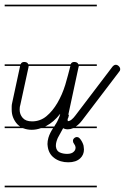

<svg xmlns="http://www.w3.org/2000/svg" viewBox="-20 -562 534 821"><path d="M394 -14H293Q281 -9 270 -9Q258 -9 250 -14Q238 7 227 28Q219 47 219 59V64Q221 83 235 89.5Q249 96 267 96Q286 96 295 87Q303 80 303 70V67Q302 60 297 53.5Q292 47 292 41V39Q292 34 296 30Q302 24 309 24Q315 24 319.5 28.5Q324 33 328 39.5Q332 46 335 53.5Q338 61 338 67Q339 73 339 77Q339 100 323 115Q305 132 272 132Q237 132 212.5 114Q188 96 184 64Q183 59 183 54Q183 41 187 27Q193 7 207 -14H155Q135 -7 116 -7Q97 -7 81 -13L78 -14H0V-21H66Q60 -25 54 -31Q43 -43 36.5 -58.5Q30 -74 30 -93V-107Q30 -114 32 -122L66 -280H0V-287H68Q72 -297 83 -297Q93 -297 98 -292Q100 -289 101 -287H282Q286 -297 297 -297Q307 -297 312 -292Q314 -290 315 -287H394V-280H317V-279Q317 -278 316 -275Q315 -272 315 -271L272 -71H275L272 -59Q271 -57 270 -55L269 -51Q269 -48 270 -44Q278 -44 286.5 -51Q295 -58 303 -69L461 -277Q468 -285 475 -285Q482 -285 488 -279Q494 -273 494 -266Q494 -260 490 -256L331 -47Q318 -30 304 -21H394ZM102 -277Q102 -276 102 -275L67 -114Q64 -106 64 -93Q64 -73 77 -58Q90 -43 117 -43Q152 -43 178.5 -65Q205 -87 225.5 -122Q246 -157 259 -199Q271 -240 281 -280H103Q103 -279 102 -277ZM394 239H0V232H394ZM394 -535H0V-542H394ZM216 -28Q221 -35 225 -43Q227 -47 229.5 -52.5Q232 -58 234 -63Q235 -66 235.5 -68Q236 -70 237 -73V-75Q210 -40 177 -23Q175 -22 173 -21H212Q214 -24 216 -28Z"/></svg>

Font: Gruenewald VA 1. Klasse
Style: Regular
Weight: 400
Designer: Peter Wiegel
Foundry: Peter Wiegel, nach dem Schriftentwurf von Dr. H. Gr¸newald
Version: Version 0.007